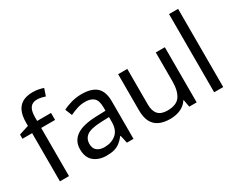

<svg xmlns="http://www.w3.org/2000/svg" viewBox="-102 -1186 1985 1616"><g transform="rotate(-30 890.5 -377.5)"><path d="M332 -468H197V0H109V-468H15V-509L109 -539V-570Q109 -639 129.5 -682Q150 -725 189 -745Q228 -765 283 -765Q315 -765 341.5 -759.5Q368 -754 387 -747L364 -678Q348 -683 327 -688Q306 -693 284 -693Q240 -693 218.5 -663.5Q197 -634 197 -571V-536H332Z M632 -545Q730 -545 777 -502Q824 -459 824 -365V0H760L743 -76H739Q716 -47 691.5 -27.5Q667 -8 635.5 1Q604 10 559 10Q486 10 438 -28.5Q390 -67 390 -149Q390 -229 453 -272.5Q516 -316 647 -320L738 -323V-355Q738 -422 709 -448Q680 -474 627 -474Q585 -474 547 -461.5Q509 -449 476 -433L449 -499Q484 -518 532 -531.5Q580 -545 632 -545ZM658 -259Q558 -255 519.5 -227Q481 -199 481 -148Q481 -103 508.5 -82Q536 -61 579 -61Q647 -61 692 -98.5Q737 -136 737 -214V-262Z M1438 -536V0H1366L1353 -71H1349Q1332 -43 1305 -25Q1278 -7 1246 1.5Q1214 10 1179 10Q1115 10 1071.5 -10.5Q1028 -31 1006 -74Q984 -117 984 -185V-536H1073V-191Q1073 -127 1102 -95Q1131 -63 1192 -63Q1281 -63 1315.5 -113Q1350 -163 1350 -257V-536Z M1696 0H1608V-760H1696Z"/></g></svg>

Font: Noto Sans Canadian Aboriginal
Style: Regular
Weight: 400
Designer: Monotype Design Team, Typotheque's Kevin King
Foundry: Monotype Imaging Inc.
Version: Version 2.002